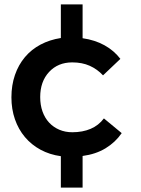

<svg xmlns="http://www.w3.org/2000/svg" viewBox="-20 -709 640 874"><path d="M534 -103Q505 -61 460.5 -34Q416 -7 356 1V145H257V2Q206 -5 164.5 -27.5Q123 -50 93.5 -85Q64 -120 48 -166Q32 -212 32 -266Q32 -321 48 -367.5Q64 -414 93.5 -449Q123 -484 164.5 -506Q206 -528 257 -536V-689H356V-535Q412 -527 455.5 -503Q499 -479 528 -441L449 -366Q423 -394 388.5 -409.5Q354 -425 309 -425Q244 -425 203.5 -381.5Q163 -338 163 -267Q163 -231 173.5 -201.5Q184 -172 203.5 -151Q223 -130 250 -118.5Q277 -107 309 -107Q356 -107 392.5 -122.5Q429 -138 453 -170L534 -103Z"/></svg>

Font: QuotatisMedium
Style: Regular
Weight: 500
Designer: Julieta Ulanovsky
Foundry: Quotatis-Medium
Version: Version 4.000;PS 004.000;hotconv 1.0.88;makeotf.lib2.5.64775